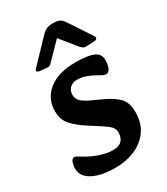

<svg xmlns="http://www.w3.org/2000/svg" viewBox="-178 -775 759 872"><g transform="rotate(-30 201.5 -339.5)"><path d="M166 16Q90 16 46.5 -7.5Q3 -31 3 -71Q3 -89 8.5 -104.5Q14 -120 25 -120Q29 -120 34 -118Q39 -116 53 -107Q73 -94 97.5 -83Q122 -72 147.5 -65.5Q173 -59 195 -59Q227 -59 241.5 -74.5Q256 -90 256 -116Q256 -135 244.5 -147.5Q233 -160 208 -176L146 -216Q107 -241 80.5 -269.5Q54 -298 54 -344Q54 -409 104 -449.5Q154 -490 245 -490Q309 -490 339 -477Q369 -464 369 -432Q369 -407 361.5 -390Q354 -373 341 -373Q337 -373 330.5 -375Q324 -377 319 -380Q311 -385 294 -394Q277 -403 256 -410.5Q235 -418 212 -418Q189 -418 174.5 -404.5Q160 -391 160 -368Q160 -349 172 -336Q184 -323 212 -309L277 -279Q318 -260 343.5 -234.5Q369 -209 369 -159Q369 -100 340.5 -61Q312 -22 265.5 -3Q219 16 166 16ZM77 -556Q70 -549 72 -543.5Q74 -538 84 -537L121 -533Q129 -532 134 -534Q139 -536 143 -540L228 -627L298 -541Q303 -536 309 -531.5Q315 -527 332 -528L370 -530Q378 -531 381.5 -536.5Q385 -542 380 -549L305 -663Q292 -683 280 -689Q268 -695 245 -695Q223 -695 211 -689Q199 -683 190 -674Z"/></g></svg>

Font: Alkatra
Style: Regular
Weight: 400
Designer: Suman Bhandary
Version: Version 1.100;gftools[0.9.22]